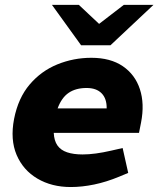

<svg xmlns="http://www.w3.org/2000/svg" viewBox="-20 -764 654 793"><path d="M272.4 8.5Q193.5 8.5 134.6 -26.3Q75.6 -61 48.6 -124.2Q21.7 -187.5 38.2 -273Q55.2 -359.4 102.6 -415.1Q150 -470.8 216.9 -498.1Q283.8 -525.3 357.3 -525.3Q436.2 -525.3 487.2 -490.6Q538.1 -455.8 557.8 -395.6Q577.6 -335.4 562.6 -258L554.1 -215.1H202Q203.5 -182.9 217.2 -163.3Q231 -143.7 257.3 -134.9Q283.6 -126.1 321.2 -126.1Q346.7 -126.1 376.2 -130.1Q405.7 -134.1 438.2 -141.6L486.5 -152.6L509.5 -49.9L472.5 -34.4Q419.6 -12.5 369.2 -2Q318.8 8.5 272.4 8.5ZM218 -316.4H420.6Q421.1 -357 399.5 -378.8Q377.9 -400.6 337.8 -400.6Q293.2 -400.6 263.9 -380.8Q234.5 -361 218 -316.4ZM315 -577 365.3 -646.9 491.5 -744H614L436.2 -577ZM315 -577 194.5 -744H305.5L410.1 -645.8L436.2 -577Z"/></svg>

Font: REM Medium
Style: Italic
Weight: 500
Italic angle: -11°
Designer: Octavio Pardo
Foundry: Ashler Design
Version: Version 1.005;gftools[0.9.28]